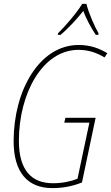

<svg xmlns="http://www.w3.org/2000/svg" viewBox="-20 -956 571 986"><path d="M278 -785 277 -777H291C335 -814 377 -861 408 -900C423 -857 450 -810 472 -777H485L486 -785C466 -819 433 -895 424 -936H402C373 -888 317 -824 278 -785ZM249 10C306 10 356 -1 401 -19L471 -351H316L310 -326H439L378 -38C343 -24 299 -15 252 -15C142 -15 77 -82 77 -233C77 -475 198 -700 383 -700C436 -700 479 -684 517 -661L531 -683C492 -706 447 -725 384 -725C182 -725 50 -491 50 -231C50 -73 120 10 249 10Z"/></svg>

Font: Noto Sans Condensed Thin
Style: Italic
Weight: 100
Width: 3
Italic angle: -12°
Designer: Monotype Design Team
Foundry: Monotype Imaging Inc.
Version: Version 2.013